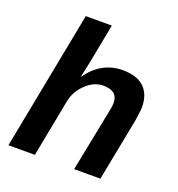

<svg xmlns="http://www.w3.org/2000/svg" viewBox="-131 -833 873 942"><g transform="rotate(20 305.5 -362.5)"><path d="M157 -725H293L255 -527L236 -438H237Q309 -538 419 -538Q493 -538 531 -502Q569 -466 569 -399Q569 -384 565 -360Q562 -332 559 -319L497 0H360L418 -291Q431 -349 431 -371Q431 -434 356 -434Q306 -434 265 -394Q222 -353 212 -296L155 0H17Z"/></g></svg>

Font: Libra Sans
Style: Bold Italic
Weight: 700
Italic angle: -12°
Foundry: Context Ltd
Version: Version 1.002